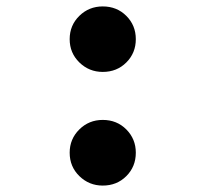

<svg xmlns="http://www.w3.org/2000/svg" viewBox="-20 -563 640 598"><path d="M300 -339Q257.5 -339 227.2 -368.5Q197 -398 197 -441Q197 -484 227 -513.5Q257 -543 300 -543Q344 -543 373.5 -513.5Q403 -484 403 -441Q403 -398 373.5 -368.5Q344 -339 300 -339ZM300 15Q257.5 15 227.2 -14.5Q197 -44 197 -87.5Q197 -130 227 -159.8Q257 -189.5 300 -189.5Q344 -189.5 373.5 -159.8Q403 -130 403 -87.5Q403 -44 373.5 -14.5Q344 15 300 15Z"/></svg>

Font: Google Sans Code
Style: Regular
Weight: 400
Monospace: yes
Designer: Google Sans Code Authors
Foundry: Google LLC
Version: Version 6.000